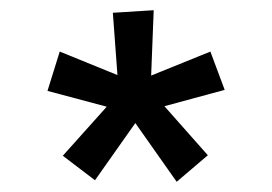

<svg xmlns="http://www.w3.org/2000/svg" viewBox="-20 -781 532 376"><path d="M103 -476 189 -572 73 -603 97 -680 210 -634 201 -756 281 -761 276 -633 392 -680 420 -605 302 -573 387 -477 326 -425 245 -540 166 -428Z"/></svg>

Font: Andada Pro
Style: Bold
Weight: 700
Designer: Carolina Giovagnoli
Foundry: Huerta Tipografica
Version: Version 3.005; ttfautohint (v1.8.4)